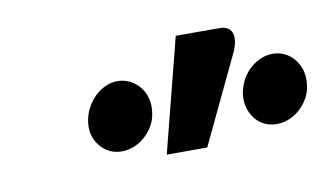

<svg xmlns="http://www.w3.org/2000/svg" viewBox="-36 -821 525 306"><g transform="rotate(-10 227.0 -668.0)"><path d="M213.5 -575.5 260.5 -759.5H330.5Q346.5 -759.5 350.8 -748.8Q355 -738 347.5 -719.5L279 -575.5ZM453 -647.5Q452 -636 446.8 -626.2Q441.5 -616.5 433.5 -609Q425.5 -601.5 415.5 -597.2Q405.5 -593 395 -593Q384.5 -593 375.5 -597.2Q366.5 -601.5 360.5 -609Q354.5 -616.5 351.5 -626.2Q348.5 -636 349.5 -647.5Q351 -659.5 356 -669.8Q361 -680 369 -687.8Q377 -695.5 387 -700Q397 -704.5 407.5 -704.5Q418 -704.5 427 -700Q436 -695.5 442.2 -687.8Q448.5 -680 451.5 -669.8Q454.5 -659.5 453 -647.5ZM202.5 -647.5Q201.5 -636 196.2 -626.2Q191 -616.5 183 -609Q175 -601.5 164.8 -597.2Q154.5 -593 144 -593Q133.5 -593 124.8 -597.2Q116 -601.5 109.8 -609Q103.5 -616.5 100.5 -626.2Q97.5 -636 99 -647.5Q100.5 -659.5 105.8 -669.8Q111 -680 118.8 -687.8Q126.5 -695.5 136.2 -700Q146 -704.5 156 -704.5Q167 -704.5 176 -700Q185 -695.5 191.5 -687.8Q198 -680 201 -669.8Q204 -659.5 202.5 -647.5Z"/></g></svg>

Font: Lato 2
Style: Bold Italic
Weight: 700
Italic angle: -7°
Designer: Lukasz Dziedzic with Adam Twardoch and Botio Nikoltchev
Foundry: tyPoland Lukasz Dziedzic
Version: Version 2.015; 2015-08-06; http://www.latofonts.com/